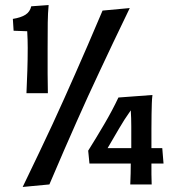

<svg xmlns="http://www.w3.org/2000/svg" viewBox="-20 -732 698 762"><path d="M495 -700Q457 -622 428.5 -561.5Q400 -501 375.5 -449Q351 -397 329.5 -350Q308 -303 285 -251Q262 -199 235.5 -138.5Q209 -78 176 0L70 10Q107 -67 136 -127.5Q165 -188 189 -240Q213 -292 234.5 -340Q256 -388 279 -440Q302 -492 328 -552Q354 -612 387 -690ZM31 -657Q63 -662 81 -673.5Q99 -685 104 -707L173 -712Q170 -680 169.5 -642Q169 -604 169 -540Q169 -480 169 -440Q169 -400 170 -362H85Q87 -407 88.5 -451.5Q90 -496 90 -542Q90 -559 89.5 -575Q89 -591 88 -608L34 -610ZM497 0Q498 -25 498.5 -44Q499 -63 499 -83H335L330 -134Q362 -185 394 -239.5Q426 -294 450 -345L585 -355Q583 -339 582.5 -321Q582 -303 581.5 -278.5Q581 -254 581 -221.5Q581 -189 581 -144H624L629 -83H581Q581 -61 581 -40.5Q581 -20 582 0ZM501 -144Q501 -172 501 -192.5Q501 -213 501 -230.5Q501 -248 500.5 -263Q500 -278 499 -294Q472 -256 452 -221Q432 -186 407 -144Z"/></svg>

Font: CantoraOne
Style: Regular
Weight: 400
Designer: Pablo Impallari, Rodrigo Fuenzalida
Foundry: Pablo Impallari
Version: Version 1.001; ttfautohint (v0.8) -G 200 -r 50